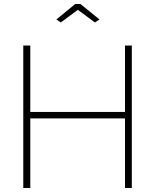

<svg xmlns="http://www.w3.org/2000/svg" viewBox="-20 -937 773 957"><path d="M261 -840 355 -917H381L476 -840L453 -825L368 -888L283 -825ZM637 -710V0H603V-347H131V0H96V-710H131V-379H603V-710Z"/></svg>

Font: Raleway-v4020 ExtraLight
Style: Regular
Weight: 275
Designer: Matt McInerney, Pablo Impallari, Rodrigo Fuenzalida
Foundry: Matt McInerney, Pablo Impallari, Rodrigo Fuenzalida
Version: Version 4.020;PS 004.020;hotconv 1.0.88;makeotf.lib2.5.64775